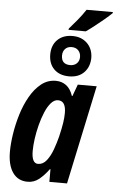

<svg xmlns="http://www.w3.org/2000/svg" viewBox="-63 -1000 641 1053"><g transform="rotate(5 257.5 -474.0)"><path d="M280.8 -839.8 282.2 -847.2Q303.7 -871.6 326.7 -899.2Q349.6 -926.8 370.1 -958H515.1L514.2 -952.1Q499 -937 473.4 -915.5Q447.8 -894 421.1 -873.3Q394.5 -852.5 376 -839.8ZM306.2 -585.9Q253.4 -585.9 223.1 -616Q192.9 -646 192.9 -696.8Q192.9 -747.6 223.6 -777.8Q254.4 -808.1 306.2 -808.1Q355 -808.1 386.2 -778.3Q417.5 -748.5 418.9 -699.2Q418.9 -648.9 388.7 -617.4Q358.4 -585.9 306.2 -585.9ZM307.1 -647.9Q328.6 -647.9 342.8 -661.1Q356.9 -674.3 356.9 -696.8Q356.9 -718.8 343.5 -732.9Q330.1 -747.1 307.1 -747.1Q283.7 -747.1 270.8 -732.9Q257.8 -718.8 257.8 -696.8Q257.8 -647.9 307.1 -647.9ZM129.9 9.8Q76.7 9.8 47.9 -31.2Q19 -72.3 19 -146Q19 -189.5 27.3 -243.7Q35.6 -297.9 52.2 -352.5Q68.8 -407.2 95 -453.1Q121.1 -499 156.2 -527.1Q191.4 -555.2 236.8 -555.2Q268.6 -555.2 293 -537.6Q317.4 -520 331.1 -480H334L357.9 -544.9H461.9L346.2 0H249V-69.8H246.1Q219.7 -34.2 192.4 -12.2Q165 9.8 129.9 9.8ZM178.2 -92.8Q205.6 -92.8 225.3 -117.9Q245.1 -143.1 258.5 -180.2Q272 -217.3 280.8 -252.9Q292 -300.3 296.4 -329.8Q300.8 -359.4 300.8 -383.8Q300.8 -450.2 257.8 -450.2Q236.8 -450.2 219 -429.9Q201.2 -409.7 187.3 -376.5Q173.3 -343.3 163.3 -304.4Q153.3 -265.6 148.2 -227.8Q143.1 -189.9 143.1 -161.1Q143.1 -92.8 178.2 -92.8Z"/></g></svg>

Font: Open Sans Condensed
Style: Bold Italic
Weight: 700
Width: 3
Italic angle: -12°
Designer: Monotype Design Team
Foundry: Monotype Imaging Inc.
Version: Version 3.003; ttfautohint (v1.8.4)